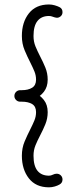

<svg xmlns="http://www.w3.org/2000/svg" viewBox="-20 -727 320 841"><path d="M68.5 -281.6Q57.8 -281.6 50.4 -289Q43 -296.4 43 -306.5Q43 -317.2 50.4 -324.6Q57.8 -332 68.5 -332H75.5Q103.6 -332 120.8 -342.8Q137.9 -353.5 137.9 -378Q137.9 -397.1 130.5 -414.9Q123.1 -432.6 111.8 -455.1Q99.8 -478.4 87.8 -507Q75.8 -535.6 75.8 -569.5Q75.8 -629.6 106.5 -668.5Q137.2 -707.4 194.5 -707.4Q207.4 -707.4 219.9 -703.7Q232.5 -700 240.4 -695.9Q253.8 -689.4 253.8 -673.9Q253.8 -661.9 244.8 -654.8Q235.9 -647.8 225.8 -649.6Q218.1 -650.9 210.5 -653.9Q202.9 -657 194.5 -657Q161.8 -657 144.2 -635.2Q126.8 -613.4 126.8 -569.5Q126.8 -544.8 135.3 -524Q143.9 -503.2 155.9 -479.8Q168.8 -455.2 178.8 -430.7Q188.9 -406.1 188.9 -378Q188.9 -346.8 172.4 -325.2Q155.9 -303.8 130.1 -292.7Q104.2 -281.6 75.5 -281.6ZM194.5 42.5Q202.9 42.5 211.4 38.2Q220 33.9 228.2 33.9Q239 33.9 246.4 41.2Q253.8 48.6 253.8 59.4Q253.8 74.2 240.4 81.4Q232.5 86.1 219.9 89.8Q207.4 93.5 194.5 93.5Q137.2 93.5 106.5 54.3Q75.8 15.1 75.8 -45Q75.8 -78.9 87.8 -107.2Q99.8 -135.5 111.8 -158.8Q123.1 -181.2 130.5 -199Q137.9 -216.8 137.9 -235.9Q137.9 -260.8 120.8 -271.2Q103.6 -281.6 75.5 -281.6H68.5Q57.8 -281.6 50.4 -289Q43 -296.4 43 -306.5Q43 -317.2 50.4 -324.6Q57.8 -332 68.5 -332H75.5Q103.9 -332 129.5 -321.4Q155.1 -310.9 172 -289.4Q188.9 -267.9 188.9 -235.9Q188.9 -207.8 178.8 -183.2Q168.8 -158.6 155.9 -134.1Q143.9 -111.2 135.3 -90.2Q126.8 -69.1 126.8 -45Q126.8 -0.5 144.2 21Q161.8 42.5 194.5 42.5Z"/></svg>

Font: Libertine-Super Thin
Style: Regular
Weight: 100
Designer: Bastien Sozeau
Foundry: NBR — Bastien Sozeau
Version: Version 2.003;gftools[0.9.33]